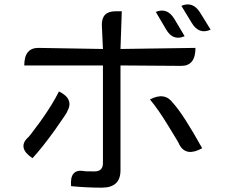

<svg xmlns="http://www.w3.org/2000/svg" viewBox="-20 -823 1040 886"><path d="M672 -364Q740 -400 778 -348Q825 -297 913 -139Q839 -98 808 -155Q807 -161 758 -240Q710 -319 672 -364ZM252 -401Q322 -367 291 -310Q292 -306 234 -224Q176 -143 130 -93Q61 -139 106 -186Q110 -185 166 -262Q222 -340 252 -401ZM699 -768Q752 -790 785 -735L832 -656Q778 -632 746 -688L699 -768ZM817 -796Q870 -819 904 -764L952 -686Q898 -662 865 -717L817 -796ZM542 -771 536 -597 882 -602Q882 -519 817 -519L536 -521V-37Q536 43 450 43Q378 43 308 36Q301 -44 366 -34Q366 -32 416 -32Q455 -32 455 -70V-521H92Q92 -602 157 -602L455 -597L450 -706Q448 -771 513 -771Z"/></svg>

Font: Swei Toothpaste CJK TC
Style: Regular
Weight: 400
Version: Version 1.0